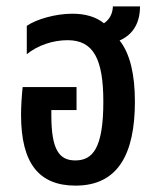

<svg xmlns="http://www.w3.org/2000/svg" viewBox="-20 -571 487 602"><path d="M403 -253C403 -336 388 -403 355 -444C398 -463 419 -500 419 -551H334C333 -526 322 -509 306 -498C280 -519 246 -528 207 -528C154 -528 95 -511 64 -490V-401C98 -429 146 -445 192 -445C273 -445 304 -386 304 -252C304 -105 270 -68 216 -68C166 -68 141 -101 141 -209V-226H220V-298H51C48 -269 46 -236 46 -211C46 -59 102 11 217 11C350 11 403 -88 403 -253Z"/></svg>

Font: Noto Sans Thai UI ExtraCondensed Medium
Style: Regular
Weight: 500
Width: 3
Designer: Monotype Design Team
Foundry: Monotype Imaging Inc.
Version: Version 1.901